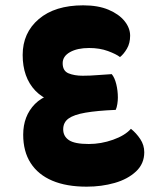

<svg xmlns="http://www.w3.org/2000/svg" viewBox="-20 -690 571 720"><path d="M292 -670Q348 -670 387 -653.5Q426 -637 447 -611Q468 -585 468 -556Q468 -528 456 -507.5Q444 -487 430 -476Q416 -487 385 -498.5Q354 -510 314 -510Q270 -510 242.5 -494.5Q215 -479 215 -453Q215 -424 237 -415Q259 -406 290 -406Q319 -406 348 -408.5Q377 -411 399 -412Q410 -399 416 -374.5Q422 -350 422 -324Q422 -313 420 -300Q418 -287 414 -278Q344 -275 300.5 -267.5Q257 -260 237 -245.5Q217 -231 217 -205Q217 -179 238.5 -164.5Q260 -150 313 -150Q359 -150 404 -166Q449 -182 471 -207Q491 -191 506 -168.5Q521 -146 521 -119Q521 -76 490 -47Q459 -18 410 -4Q361 10 305 10Q229 10 176 -12.5Q123 -35 95 -78.5Q67 -122 67 -185Q67 -255 111 -300Q155 -345 264 -357L268 -289Q160 -300 112.5 -350Q65 -400 65 -484Q65 -567 125.5 -618.5Q186 -670 292 -670Z"/></svg>

Font: Baloo Bhaijaan 2 ExtraBold
Style: Regular
Weight: 800
Designer: Sanskriti Dholi, Noopur Datye and Ek Type
Foundry: Ek Type
Version: Version 1.701